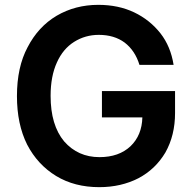

<svg xmlns="http://www.w3.org/2000/svg" viewBox="-20 -760 795 793"><path d="M556 -492Q538 -551 495 -584Q452 -616 388 -616Q332 -616 286 -587Q240 -558 215 -502Q189 -445 189 -364Q189 -243 245 -176Q302 -111 391 -111Q471 -111 519 -156Q566 -201 568 -275H401V-384H703V-293Q703 -201 663 -130Q622 -61 552 -24Q480 13 390 13Q288 13 212 -33Q135 -80 92 -163Q50 -247 50 -363Q50 -483 94 -565Q138 -650 214 -695Q291 -740 386 -740Q469 -740 534 -709Q599 -678 643 -622Q685 -568 697 -492Z"/></svg>

Font: Sinter Bold
Style: Regular
Weight: 700
Foundry: Adobe & rsms
Version: Version 1.000